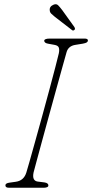

<svg xmlns="http://www.w3.org/2000/svg" viewBox="-20 -881 432 901"><path d="M137.5 -71.5Q129.5 -33 156.5 -29L188.5 -25Q207.5 -22 207 -10.5Q207 -5 200.5 -2.5Q194 0 186.5 0H22Q5.5 0 5.5 -10.5Q4.5 -21.5 25.5 -24L54 -28Q91.5 -33 103.5 -71Q107 -82 118.2 -121.5Q129.5 -161 145.2 -217.8Q161 -274.5 178.5 -338Q196 -401.5 212 -461.2Q228 -521 239.8 -566.2Q251.5 -611.5 256 -630.5Q259.5 -647.5 256 -657.5Q252.5 -667.5 235.5 -670.5L208 -675.5Q187.5 -678.5 187.5 -690Q188 -700 214.5 -700H376.5Q392.5 -700 392.5 -691.5Q392.5 -685.5 387.2 -682Q382 -678.5 368 -676L334 -670.5Q301 -665.5 292.5 -636.5Q286.5 -615.5 273.5 -568.8Q260.5 -522 243.8 -461.5Q227 -401 209.5 -337Q192 -273 176.5 -216.2Q161 -159.5 150.5 -120.2Q140 -81 137.5 -71.5ZM272 -833.5 329.5 -753.5Q331 -751 331.8 -747.2Q332.5 -743.5 329.5 -741Q323.5 -735.5 318.5 -739.5L237.5 -802Q228.5 -809.5 221.2 -816.2Q214 -823 213.5 -832Q211 -851 232.5 -859.5Q245 -864 252.8 -856.2Q260.5 -848.5 272 -833.5Z"/></svg>

Font: Fraunces 72pt S100 Thin
Style: Italic
Weight: 100
Italic angle: -16°
Version: Version 1.000; ttfautohint (v1.8.3)